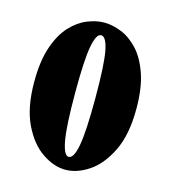

<svg xmlns="http://www.w3.org/2000/svg" viewBox="-87 -603 607 684"><g transform="rotate(15 216.0 -261.0)"><path d="M215.5 11Q173.5 11 130 -18.2Q86.5 -47.5 57.2 -108.2Q28 -169 28 -263.5Q28 -340.5 45.8 -392.2Q63.5 -444 91.8 -474.5Q120 -505 152.8 -518.2Q185.5 -531.5 215.5 -531.5Q245.5 -531.5 278.5 -518.2Q311.5 -505 340 -474.5Q368.5 -444 386.5 -392.2Q404.5 -340.5 404.5 -263.5Q404.5 -169 375 -108.2Q345.5 -47.5 302 -18.2Q258.5 11 215.5 11ZM215.5 -36.5Q234.5 -36.5 244 -88.8Q253.5 -141 253.5 -263.5Q253.5 -386.5 244 -435.8Q234.5 -485 215.5 -485Q198 -485 188.5 -435.8Q179 -386.5 179 -263.5Q179 -141 188.5 -88.8Q198 -36.5 215.5 -36.5Z"/></g></svg>

Font: Imbue 10pt Black
Style: Regular
Weight: 900
Designer: Tyler Finck
Foundry: Etcetera Type Company
Version: Version 1.102; ttfautohint (v1.8.3)